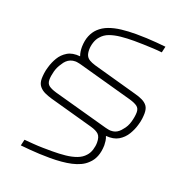

<svg xmlns="http://www.w3.org/2000/svg" viewBox="-150 -833 1104 1141"><g transform="rotate(20 402.5 -262.5)"><path d="M289 171Q254 171 222 169.5Q190 168 159.5 165.5Q129 163 100 160L109 121Q134 123 165 125.5Q196 128 228 128.5Q260 129 287 129Q331 129 370 125Q409 121 440 109.5Q471 98 490 76Q505 60 512.5 36Q520 12 520 -11Q520 -46 504.5 -61.5Q489 -77 453 -87L176 -164Q155 -170 132.5 -180Q110 -190 95.5 -208Q81 -226 81 -255Q81 -269 83.5 -289.5Q86 -310 93 -332Q102 -364 120 -394.5Q138 -425 169.5 -444Q201 -463 250 -458Q245 -472 243 -486Q241 -500 241 -515Q242 -556 254.5 -586Q267 -616 288 -636Q313 -660 348 -673Q383 -686 426 -691Q469 -696 518 -696Q553 -696 585 -694.5Q617 -693 647.5 -690.5Q678 -688 707 -685L698 -646Q673 -649 642 -650.5Q611 -652 579.5 -653Q548 -654 521 -654Q476 -654 437 -650Q398 -646 367.5 -635Q337 -624 317 -600Q303 -585 295 -561Q287 -537 287 -514Q287 -491 293.5 -477Q300 -463 315 -454Q330 -445 354 -438L630 -361Q658 -354 680 -343.5Q702 -333 714 -316.5Q726 -300 726 -270Q726 -256 723.5 -235.5Q721 -215 714 -193Q705 -161 686 -130Q667 -99 636 -80.5Q605 -62 556 -66Q562 -52 564 -37Q566 -22 566 -10Q565 31 553 61Q541 91 519 111Q501 129 476.5 140.5Q452 152 423 158.5Q394 165 360 168Q326 171 289 171ZM572 -105Q587 -105 598.5 -109Q610 -113 620.5 -121.5Q631 -130 639 -141Q661 -165 670.5 -200Q680 -235 680 -260Q680 -285 663.5 -297Q647 -309 616 -318L270 -414Q260 -416 251.5 -418Q243 -420 234 -420Q218 -420 204 -414.5Q190 -409 179 -398.5Q168 -388 160 -374Q142 -349 134 -318.5Q126 -288 126 -265Q126 -240 142.5 -228Q159 -216 190 -207L537 -111Q545 -109 554.5 -107Q564 -105 572 -105Z"/></g></svg>

Font: Saira Expanded ExtraLight
Style: Italic
Weight: 250
Width: 7
Italic angle: -12°
Designer: Hector Gatti with collaboration of the Omnibus-Type team
Foundry: Omnibus-Type
Version: Version 1.101